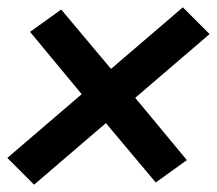

<svg xmlns="http://www.w3.org/2000/svg" viewBox="-46 -602 592 524"><path d="M47 -98 -26 -171 177 -345 36 -515 121 -576 257 -414 453 -582 526 -509 323 -335 464 -165 379 -104 243 -266Z"/></svg>

Font: Iosevka Web
Style: Bold Italic
Weight: 700
Italic angle: -9°
Monospace: yes
Designer: Belleve Invis
Foundry: Belleve Invis
Version: Version 28.0.3; ttfautohint (v1.8.3)